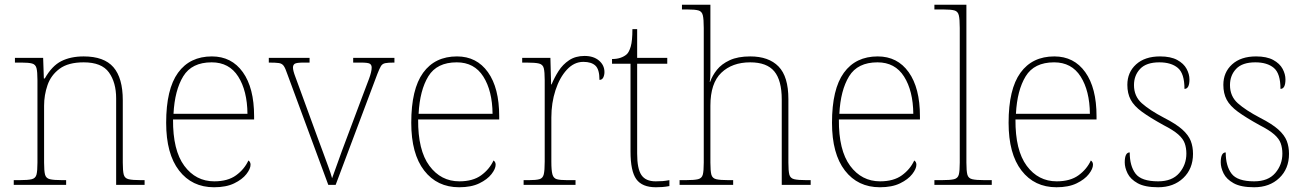

<svg xmlns="http://www.w3.org/2000/svg" viewBox="-20 -780 5510 810"><path d="M38 0V-20H61Q98 -20 114 -24Q130 -28 134 -43.5Q138 -59 138 -94V-442Q138 -477 134 -492.5Q130 -508 115.5 -512Q101 -516 71 -516H43V-536H162L165 -449H169Q199 -502 238.5 -522Q278 -542 333 -542Q419 -542 458.5 -496.5Q498 -451 498 -357V-94Q498 -59 502 -43.5Q506 -28 522.5 -24Q539 -20 575 -20H590V0H470V-365Q470 -432 439.5 -474.5Q409 -517 333 -517Q268 -517 231.5 -490Q195 -463 180.5 -421Q166 -379 166 -334V-94Q166 -59 170 -43.5Q174 -28 190.5 -24Q207 -20 243 -20H259V0Z M883 10Q790 10 735.5 -60.5Q681 -131 681 -262Q681 -404 731 -473Q781 -542 874 -542Q957 -542 1004.5 -475.5Q1052 -409 1052 -290V-276H710Q709 -146 757.5 -80.5Q806 -15 884 -15Q941 -15 976 -40.5Q1011 -66 1028 -103Q1037 -97 1037 -85Q1037 -68 1019.5 -45.5Q1002 -23 968 -6.5Q934 10 883 10ZM1024 -300Q1023 -397 985 -457Q947 -517 873 -517Q789 -517 753 -458Q717 -399 712 -300Z M1192 -468Q1184 -492 1177 -502Q1170 -512 1156.5 -514Q1143 -516 1114 -516V-536H1286V-516H1262Q1231 -516 1223.5 -511Q1216 -506 1216 -495Q1216 -482 1226 -456Q1236 -430 1244 -407L1320 -199Q1331 -170 1343 -137Q1355 -104 1365.5 -75.5Q1376 -47 1381 -28Q1388 -46 1403.5 -90.5Q1419 -135 1446 -206L1506 -366Q1526 -418 1537 -448Q1548 -478 1548 -495Q1548 -506 1540.5 -511Q1533 -516 1502 -516H1470V-536H1644V-516H1642Q1617 -516 1605 -513.5Q1593 -511 1587 -501Q1581 -491 1572 -468L1396 0H1365Z M1917 10Q1824 10 1769.5 -60.5Q1715 -131 1715 -262Q1715 -404 1765 -473Q1815 -542 1908 -542Q1991 -542 2038.5 -475.5Q2086 -409 2086 -290V-276H1744Q1743 -146 1791.5 -80.5Q1840 -15 1918 -15Q1975 -15 2010 -40.5Q2045 -66 2062 -103Q2071 -97 2071 -85Q2071 -68 2053.5 -45.5Q2036 -23 2002 -6.5Q1968 10 1917 10ZM2058 -300Q2057 -397 2019 -457Q1981 -517 1907 -517Q1823 -517 1787 -458Q1751 -399 1746 -300Z M2189 0V-20H2211Q2241 -20 2255.5 -24Q2270 -28 2274 -44.5Q2278 -61 2278 -98V-442Q2278 -477 2274 -492.5Q2270 -508 2254 -512Q2238 -516 2201 -516H2183V-536H2302L2305 -424H2307Q2319 -453 2336.5 -480.5Q2354 -508 2381 -526Q2408 -544 2446 -544Q2484 -544 2507 -524.5Q2530 -505 2530 -476Q2530 -463 2525 -453Q2520 -443 2509 -443Q2509 -487 2492 -503Q2475 -519 2441 -519Q2402 -519 2371.5 -486Q2341 -453 2323.5 -399.5Q2306 -346 2306 -284V-98Q2306 -61 2310.5 -44.5Q2315 -28 2329 -24Q2343 -20 2373 -20H2408V0Z M2747 10Q2689 10 2664.5 -24Q2640 -58 2640 -141V-511H2562V-531Q2583 -531 2598.5 -536.5Q2614 -542 2624 -551Q2634 -560 2641 -584Q2648 -608 2648 -657H2668V-536H2795V-511H2668V-132Q2668 -68 2686 -41.5Q2704 -15 2746 -15Q2763 -15 2775.5 -16Q2788 -17 2804 -20V5Q2788 8 2774.5 9Q2761 10 2747 10Z M2847 0V-20H2872Q2909 -20 2925 -24Q2941 -28 2945 -43.5Q2949 -59 2949 -94V-662Q2949 -699 2945 -715.5Q2941 -732 2926.5 -736Q2912 -740 2882 -740H2857V-760H2977V-482Q2977 -469 2976.5 -456.5Q2976 -444 2974 -435H2976Q2985 -461 3004.5 -485.5Q3024 -510 3058.5 -526Q3093 -542 3145 -542Q3223 -542 3264.5 -499.5Q3306 -457 3306 -362V-94Q3306 -59 3310 -43.5Q3314 -28 3330.5 -24Q3347 -20 3383 -20H3400V0H3278V-360Q3278 -441 3246.5 -479Q3215 -517 3145 -517Q3069 -517 3023 -473Q2977 -429 2977 -334V-94Q2977 -59 2981 -43.5Q2985 -28 3001.5 -24Q3018 -20 3054 -20H3073V0Z M3692 10Q3599 10 3544.5 -60.5Q3490 -131 3490 -262Q3490 -404 3540 -473Q3590 -542 3683 -542Q3766 -542 3813.5 -475.5Q3861 -409 3861 -290V-276H3519Q3518 -146 3566.5 -80.5Q3615 -15 3693 -15Q3750 -15 3785 -40.5Q3820 -66 3837 -103Q3846 -97 3846 -85Q3846 -68 3828.5 -45.5Q3811 -23 3777 -6.5Q3743 10 3692 10ZM3833 -300Q3832 -397 3794 -457Q3756 -517 3682 -517Q3598 -517 3562 -458Q3526 -399 3521 -300Z M3922 0V-20H3952Q3989 -20 4005 -24Q4021 -28 4025 -43.5Q4029 -59 4029 -94V-662Q4029 -699 4025 -715.5Q4021 -732 4006.5 -736Q3992 -740 3962 -740H3922V-760H4057V-94Q4057 -59 4061 -43.5Q4065 -28 4081.5 -24Q4098 -20 4134 -20H4164V0Z M4437 10Q4344 10 4289.5 -60.5Q4235 -131 4235 -262Q4235 -404 4285 -473Q4335 -542 4428 -542Q4511 -542 4558.5 -475.5Q4606 -409 4606 -290V-276H4264Q4263 -146 4311.5 -80.5Q4360 -15 4438 -15Q4495 -15 4530 -40.5Q4565 -66 4582 -103Q4591 -97 4591 -85Q4591 -68 4573.5 -45.5Q4556 -23 4522 -6.5Q4488 10 4437 10ZM4578 -300Q4577 -397 4539 -457Q4501 -517 4427 -517Q4343 -517 4307 -458Q4271 -399 4266 -300Z M4866 10Q4810 10 4779.5 -7Q4749 -24 4737 -48.5Q4725 -73 4725 -95Q4725 -137 4746 -137Q4746 -80 4770.5 -47.5Q4795 -15 4866 -15Q4925 -15 4955 -50Q4985 -85 4985 -132Q4985 -156 4978 -175.5Q4971 -195 4950.5 -213Q4930 -231 4889 -252Q4831 -284 4797.5 -308.5Q4764 -333 4750 -359.5Q4736 -386 4736 -422Q4736 -475 4773 -508.5Q4810 -542 4874 -542Q4919 -542 4946.5 -527Q4974 -512 4986 -489.5Q4998 -467 4998 -445Q4998 -405 4977 -405Q4977 -470 4949 -493.5Q4921 -517 4871 -517Q4816 -517 4790 -489.5Q4764 -462 4764 -421Q4764 -374 4797 -344.5Q4830 -315 4891 -283Q4942 -257 4968 -233.5Q4994 -210 5003.5 -185.5Q5013 -161 5013 -131Q5013 -68 4972 -29Q4931 10 4866 10Z M5271 10Q5215 10 5184.5 -7Q5154 -24 5142 -48.5Q5130 -73 5130 -95Q5130 -137 5151 -137Q5151 -80 5175.5 -47.5Q5200 -15 5271 -15Q5330 -15 5360 -50Q5390 -85 5390 -132Q5390 -156 5383 -175.5Q5376 -195 5355.5 -213Q5335 -231 5294 -252Q5236 -284 5202.5 -308.5Q5169 -333 5155 -359.5Q5141 -386 5141 -422Q5141 -475 5178 -508.5Q5215 -542 5279 -542Q5324 -542 5351.5 -527Q5379 -512 5391 -489.5Q5403 -467 5403 -445Q5403 -405 5382 -405Q5382 -470 5354 -493.5Q5326 -517 5276 -517Q5221 -517 5195 -489.5Q5169 -462 5169 -421Q5169 -374 5202 -344.5Q5235 -315 5296 -283Q5347 -257 5373 -233.5Q5399 -210 5408.5 -185.5Q5418 -161 5418 -131Q5418 -68 5377 -29Q5336 10 5271 10Z"/></svg>

Font: Noto Serif Devanagari Thin
Style: Regular
Weight: 100
Designer: Universal Thirst, Indian Type Foundry and the Monotype Design Team
Foundry: Monotype Imaging Inc.
Version: Version 2.004; ttfautohint (v1.8.4.7-5d5b)